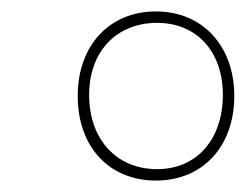

<svg xmlns="http://www.w3.org/2000/svg" viewBox="-20 -744 430 336"><path d="M253 -428C334 -428 390 -487 390 -576C390 -664 334 -724 253 -724C171 -724 116 -664 116 -576C116 -487 171 -428 253 -428ZM255 -448C183 -448 136 -501 136 -578C136 -654 184 -704 255 -704C324 -704 370 -654 370 -578C370 -501 325 -448 255 -448Z"/></svg>

Font: Noto Serif Display SemiCondensed Black
Style: Italic
Weight: 900
Width: 4
Italic angle: -12°
Designer: Monotype Design Team
Foundry: Monotype Imaging Inc.
Version: Version 2.009